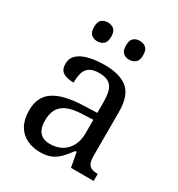

<svg xmlns="http://www.w3.org/2000/svg" viewBox="-178 -862 919 989"><g transform="rotate(30 281.5 -367.0)"><path d="M205 10Q161 10 125.5 -7.5Q90 -25 70 -60.5Q50 -96 50 -150Q50 -230 106.5 -268Q163 -306 278 -310L361 -313V-373Q361 -409 355 -436.5Q349 -464 329 -480Q309 -496 268 -496Q230 -496 210 -482Q190 -468 183.5 -443.5Q177 -419 177 -387Q135 -387 113.5 -401.5Q92 -416 92 -450Q92 -485 116.5 -506Q141 -527 182 -536.5Q223 -546 272 -546Q364 -546 409.5 -507Q455 -468 455 -373V-114Q455 -86 461 -70.5Q467 -55 481 -48.5Q495 -42 517 -42H520V0H385L369 -86H361Q340 -58 320 -36.5Q300 -15 273.5 -2.5Q247 10 205 10ZM228 -52Q269 -52 298.5 -69Q328 -86 344.5 -117.5Q361 -149 361 -191V-272L297 -269Q240 -267 207.5 -252Q175 -237 161 -210.5Q147 -184 147 -145Q147 -114 156 -93.5Q165 -73 183 -62.5Q201 -52 228 -52ZM366 -632Q344 -632 329.5 -644.5Q315 -657 315 -688Q315 -720 329.5 -732Q344 -744 366 -744Q387 -744 402 -732Q417 -720 417 -688Q417 -657 402 -644.5Q387 -632 366 -632ZM176 -632Q154 -632 139.5 -644.5Q125 -657 125 -688Q125 -720 139.5 -732Q154 -744 176 -744Q197 -744 212 -732Q227 -720 227 -688Q227 -657 212 -644.5Q197 -632 176 -632Z"/></g></svg>

Font: Noto Serif Ethiopic
Style: Regular
Weight: 400
Designer: Monotype Design Team
Foundry: Monotype Imaging Inc.
Version: Version 2.102